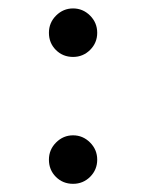

<svg xmlns="http://www.w3.org/2000/svg" viewBox="-20 -439 349 458"><path d="M96.7 -360.8Q96.7 -384.8 113.8 -401.9Q130.9 -418.9 154.3 -418.9Q177.7 -418.9 194.8 -401.9Q211.9 -384.8 211.9 -360.8Q211.9 -336.9 195.1 -320.1Q178.2 -303.2 154.3 -303.2Q129.9 -303.2 113.3 -319.8Q96.7 -336.4 96.7 -360.8ZM96.7 -58.1Q96.7 -82 113.8 -99.1Q130.9 -116.2 154.3 -116.2Q177.7 -116.2 194.8 -99.1Q211.9 -82 211.9 -58.1Q211.9 -34.2 195.1 -17.3Q178.2 -0.5 154.3 -0.5Q129.9 -0.5 113.3 -17.1Q96.7 -33.7 96.7 -58.1Z"/></svg>

Font: Shabnam Light WOL
Style: Light-WOL
Weight: 300
Foundry: DejaVu fonts team - Redesigned by Saber Rastikerdar - Based on Vazir font
Version: Version 5.0.0